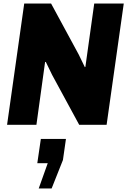

<svg xmlns="http://www.w3.org/2000/svg" viewBox="-20 -706 733 1086"><path d="M425 -398 460 -326 463 -328 513 -686H680L583 0H428L275 -282L239 -356L235 -355L186 0H20L117 -686H269ZM250 217H191L211 80H353L336 199L272 360H199Z"/></svg>

Font: Chivo ExtraBold Italic
Style: Regular
Weight: 800
Italic angle: -8.05°
Designer: Hector Gatti
Foundry: Omnibus-Type
Version: Version 1.007